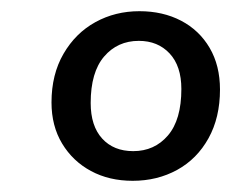

<svg xmlns="http://www.w3.org/2000/svg" viewBox="-20 -734 413 343"><path d="M217 -411Q175 -411 142.5 -428.5Q110 -446 91 -477.5Q72 -509 72 -551Q72 -601 93.5 -638Q115 -675 150.5 -694.5Q186 -714 229 -714Q271 -714 303.5 -697Q336 -680 354.5 -648.5Q373 -617 373 -574Q373 -524 352.5 -487Q332 -450 296.5 -430.5Q261 -411 217 -411ZM218 -464Q256 -464 280 -492Q304 -520 304 -575Q304 -616 283 -638.5Q262 -661 228 -661Q190 -661 166 -633Q142 -605 142 -550Q142 -509 162.5 -486.5Q183 -464 218 -464Z"/></svg>

Font: Nunito ExtraLight SemiBold
Style: Italic
Weight: 600
Italic angle: -9°
Version: Version 3.602